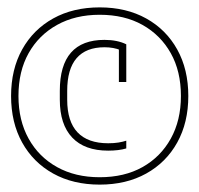

<svg xmlns="http://www.w3.org/2000/svg" viewBox="-20 -760 540 520"><path d="M250 -260Q178 -260 124 -290Q70 -320 40 -374Q10 -428 10 -500Q10 -572 40 -626Q70 -680 124 -710Q178 -740 250 -740Q322 -740 376 -710Q430 -680 460 -626Q490 -572 490 -500Q490 -428 460 -374Q430 -320 376 -290Q322 -260 250 -260ZM273 -352Q209 -352 175.5 -387.5Q142 -423 142 -490V-514Q142 -652 263 -652Q280 -652 295 -649Q310 -646 322 -640V-538H302V-635L307 -624Q288 -632 263 -632Q213 -632 187.5 -602.5Q162 -573 162 -514V-490Q162 -431 190 -401.5Q218 -372 273 -372Q289 -372 301 -374Q313 -376 322 -379V-358Q312 -355 299.5 -353.5Q287 -352 273 -352ZM250 -280Q317 -280 366 -307.5Q415 -335 442.5 -384.5Q470 -434 470 -500Q470 -567 442.5 -616Q415 -665 366 -692.5Q317 -720 250 -720Q184 -720 134.5 -692.5Q85 -665 57.5 -616Q30 -567 30 -500Q30 -434 57.5 -384.5Q85 -335 134.5 -307.5Q184 -280 250 -280Z"/></svg>

Font: M PLUS Code Latin Thin
Style: Regular
Weight: 250
Designer: Coji Morishita
Foundry: UNDERFOREST DESIGN
Version: Version 1.002; ttfautohint (v1.8.3)